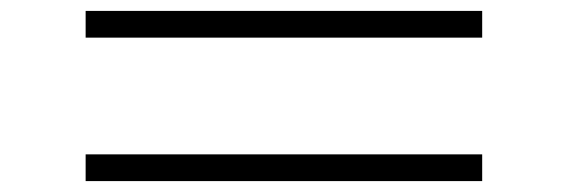

<svg xmlns="http://www.w3.org/2000/svg" viewBox="-20 -543 1040 352"><path d="M137 -211V-260H864V-211ZM137 -474V-523H864V-474Z"/></svg>

Font: Zen Old Mincho SemiBold
Style: Regular
Weight: 600
Version: Version 1.500